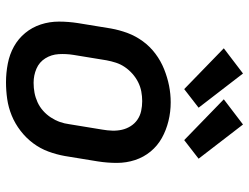

<svg xmlns="http://www.w3.org/2000/svg" viewBox="-115 -707 830 640"><g transform="rotate(90 300.0 -387.0)"><path d="M254 8Q223 8 192 2Q161 -4 135 -18.5Q109 -33 90 -56Q71 -79 61.5 -108Q52 -137 52 -168.5Q52 -200 57 -232L75 -342Q80 -370 90 -397Q100 -424 117.5 -448Q135 -472 159 -490Q183 -508 210.5 -519Q238 -530 265.5 -535.5Q293 -541 321 -541Q353 -541 383.5 -533.5Q414 -526 440 -511.5Q466 -497 485 -474Q504 -451 513.5 -422Q523 -393 523 -361.5Q523 -330 518 -298L500 -188Q495 -160 485 -133Q475 -106 457.5 -82.5Q440 -59 416 -40.5Q392 -22 365 -11Q338 0 310 4Q282 8 254 8ZM256 -84Q273 -84 289 -87Q305 -90 320.5 -97Q336 -104 349 -115.5Q362 -127 371.5 -141.5Q381 -156 386.5 -171.5Q392 -187 394 -203L412 -313Q415 -330 415.5 -346.5Q416 -363 412.5 -378.5Q409 -394 400.5 -407.5Q392 -421 379 -430Q366 -439 350 -442.5Q334 -446 317 -446Q301 -446 285 -443Q269 -440 254 -432.5Q239 -425 226 -413.5Q213 -402 203.5 -388Q194 -374 189 -358.5Q184 -343 181 -327L163 -217Q159 -192 160.5 -167.5Q162 -143 174.5 -123Q187 -103 209 -93.5Q231 -84 256 -84ZM447 -586 311 -718 395 -782 509 -634ZM277 -586 141 -718 225 -782 339 -634Z"/></g></svg>

Font: Iosevka Curly SmBdEx
Style: Italic
Weight: 600
Width: 7
Italic angle: -9°
Monospace: yes
Designer: Belleve Invis
Foundry: Belleve Invis
Version: Version 11.1.0; ttfautohint (v1.8.3)